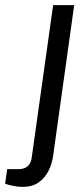

<svg xmlns="http://www.w3.org/2000/svg" viewBox="-119 -546 321 748"><path d="M-32 182Q-50 182 -68.5 178Q-87 174 -99 170L-91 113H-47Q0 113 5 65L88 -526H170L88 61Q84 91 70.5 118.5Q57 146 32.5 164Q8 182 -32 182Z"/></svg>

Font: Archivo Narrow
Style: Italic
Weight: 400
Italic angle: -8°
Designer: Hector Gatti
Foundry: Omnibus-Type
Version: Version 3.002